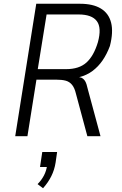

<svg xmlns="http://www.w3.org/2000/svg" viewBox="-20 -725 650 1022"><path d="M61 0 173 -705H406Q475 -705 517 -679.5Q559 -654 571.5 -604Q584 -554 565 -480Q549 -437 526 -403.5Q503 -370 472 -347Q441 -324 401 -314L407 -313L414 -311Q426 -305 433.5 -292.5Q441 -280 448 -248L515 0H445L384 -227Q377 -257 363.5 -273.5Q350 -290 330 -295.5Q310 -301 279 -301H174L126 0ZM181 -357H332Q401 -357 440 -392Q479 -427 501 -500Q522 -577 495.5 -612.5Q469 -648 398 -648H228ZM209 277 180 255Q201 234 214 209Q227 184 231 154L236 164H193L205 84H284L276 140Q270 179 253 213Q236 247 209 277Z"/></svg>

Font: Nunito Sans 7pt Condensed Light
Style: Italic
Weight: 300
Width: 3
Italic angle: -9°
Designer: Vernon Adams
Foundry: Vernon Adams
Version: Version 3.101;gftools[0.9.27]